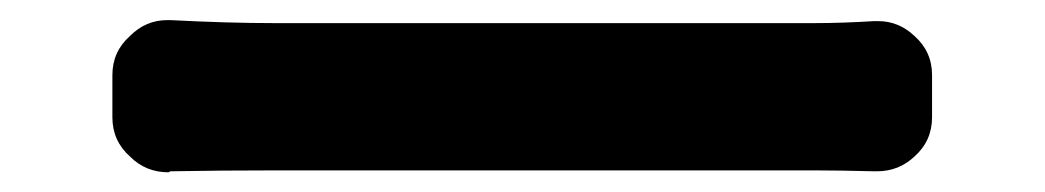

<svg xmlns="http://www.w3.org/2000/svg" viewBox="-20 -480 1040 191"><path d="M149.4 -309.6Q148.4 -308.6 147.5 -308.6Q125 -308.6 109.4 -324.2Q91.8 -339.8 91.8 -363.3V-405.3Q91.8 -428.7 109.4 -444.3Q125 -460 146.5 -460Q148.4 -460 149.4 -460Q207 -457 252.9 -457H790Q817.4 -457 849.6 -459Q851.6 -459 853.5 -459Q874 -459 889.6 -444.3Q907.2 -428.7 907.2 -405.3V-363.3Q907.2 -339.8 889.6 -324.2Q874 -309.6 852.5 -309.6Q851.6 -309.6 849.6 -309.6Q813.5 -310.5 790 -310.5H252.9Q201.2 -310.5 149.4 -309.6Z"/></svg>

Font: Gen Jyuu Gothic Monospace Bold
Style: Bold
Weight: 700
Designer: [Source Han Sans]
Ryoko NISHIZUKA  (kana & ideographs); Paul D. Hunt (Latin, Greek & Cyrillic); Wenlong ZHANG  (bopomofo
Version: Version 1.002.20150607